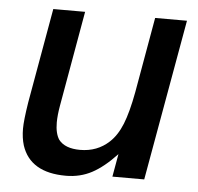

<svg xmlns="http://www.w3.org/2000/svg" viewBox="-45 -603 683 661"><g transform="rotate(5 296.0 -273.0)"><path d="M53 -80Q45 -106 45 -138Q45 -166 55 -229L113 -557H223L165 -228Q159 -194 159 -169Q159 -131 173 -110Q195 -82 247 -82Q306 -82 347 -120Q373 -144 389.5 -185Q406 -226 419 -296L465 -557H575L476 0H366L380 -79Q336 -32 295.5 -10.5Q255 11 206 11Q83 11 53 -80Z"/></g></svg>

Font: Open Sauce One Medium Italic
Style: Regular
Weight: 500
Italic angle: -10°
Designer: Alfredo Marco Pradil
Foundry: Creative Sauce Fz LLC
Version: Version 1.477